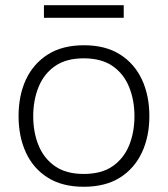

<svg xmlns="http://www.w3.org/2000/svg" viewBox="-20 -707 642 734"><path d="M300 7Q218 7 162.5 -28Q107 -63 79 -124Q51 -185 51 -263Q51 -342 79 -402.5Q107 -463 162.5 -498.5Q218 -534 301 -534Q383 -534 438.5 -499Q494 -464 522.5 -403Q551 -342 551 -263Q551 -185 522.5 -124Q494 -63 438.5 -28Q383 7 300 7ZM300 -42Q368 -42 410.5 -71.5Q453 -101 473.5 -151Q494 -201 494 -263Q494 -324 473.5 -374.5Q453 -425 410.5 -454.5Q368 -484 300 -484Q233 -484 190.5 -454.5Q148 -425 127.5 -374.5Q107 -324 107 -263Q107 -201 127.5 -151Q148 -101 190.5 -71.5Q233 -42 300 -42ZM148 -639V-687H453V-639Z"/></svg>

Font: Onest ExtraLight
Style: Regular
Weight: 250
Designer: Dmitri Voloshin, Andrey Kudryavtsev
Foundry: Dmitri Voloshin, Andrey Kudryavtsev
Version: Version 1.000;gftools[0.9.33]